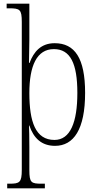

<svg xmlns="http://www.w3.org/2000/svg" viewBox="-20 -780 532 1040"><path d="M19 240H223V215H206C149 215 139 210 139 141V18C139 -36 138 -81 137 -100H139C162 -32 205 10 278 10C379 10 441 -79 441 -277C441 -465 385 -546 276 -546C203 -546 163 -501 140 -439H137C137 -473 139 -523 139 -566V-760H16V-735H29C88 -735 98 -729 98 -661V140C98 209 86 215 31 215H19ZM275 -22C172 -22 139 -121 139 -276C139 -423 179 -514 272 -514C361 -514 399 -436 399 -277C399 -118 361 -22 275 -22Z"/></svg>

Font: Noto Serif Armenian Condensed ExtraLight
Style: Regular
Weight: 200
Width: 3
Designer: Monotype Design Team
Foundry: Monotype Imaging Inc.
Version: Version 2.008